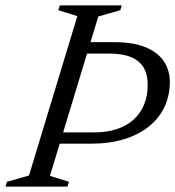

<svg xmlns="http://www.w3.org/2000/svg" viewBox="-40 -695 652 715"><path d="M312.5 -202Q357 -202 393.5 -213.8Q430 -225.5 456 -248.2Q482 -271 496 -304Q510 -337 510 -379.5Q510 -416.5 495.5 -442.2Q481 -468 449.2 -481.8Q417.5 -495.5 366.5 -495.5H213.5L233.5 -538H384.5Q458.5 -538 504.2 -518.2Q550 -498.5 571.2 -465Q592.5 -431.5 592.5 -390Q592.5 -339 572.5 -296.8Q552.5 -254.5 514.5 -224Q476.5 -193.5 422.5 -176.8Q368.5 -160 300.5 -160H117L125 -202ZM248 -635 177 -657 183 -675H413.5L408 -657L326 -633.5L146 -40L217 -18L211 0H-19.5L-14 -18L68 -41.5Z"/></svg>

Font: Newsreader 24pt
Style: Italic
Weight: 400
Italic angle: -17°
Designer: Hugues Gentile
Foundry: Production Type
Version: Version 1.003